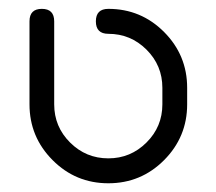

<svg xmlns="http://www.w3.org/2000/svg" viewBox="-20 -420 496 440"><path d="M408.9 -180.9Q408.9 -106.2 356.1 -53.1Q303.2 0 228.3 0Q153.3 0 100.5 -53.1Q47.6 -106.2 47.6 -180.9V-371.1Q47.6 -399.7 75.9 -399.7Q104.2 -399.7 104.2 -371.1V-180.9Q104.2 -129.6 140.6 -93.4Q177 -57.1 228.3 -57.1Q279.3 -57.1 315.7 -93.4Q352.1 -129.6 352.1 -180.9V-218.8Q352.1 -270 315.7 -306.3Q279.3 -342.5 228.3 -342.5Q199.7 -342.5 199.7 -371.1Q199.7 -399.7 228.3 -399.7Q303.2 -399.7 356.1 -346.6Q408.9 -293.5 408.9 -218.8Z"/></svg>

Font: EnergyBar
Style: Regular
Weight: 400
Italic angle: -10°
Version: 1.0 2000-03-28